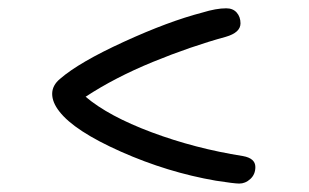

<svg xmlns="http://www.w3.org/2000/svg" viewBox="-20 -514 740 460"><path d="M553.2 -74.2Q541.5 -74.2 497.1 -81.1Q381.3 -101.1 269.8 -150.6Q158.2 -200.2 122.1 -247.1Q105 -269 105 -289.1Q105 -309.6 124 -325.2Q169.4 -364.7 276.6 -413.8Q383.8 -462.9 464.8 -483.9Q498 -494.1 522 -494.1Q538.1 -494.1 547.1 -483.9Q556.2 -473.6 556.2 -458Q556.2 -436 521 -425.8Q437 -402.8 345.9 -365.5Q254.9 -328.1 185.1 -282.2Q239.7 -235.8 343.5 -197Q447.3 -158.2 562 -140.1Q591.8 -134.8 591.8 -113.8Q591.8 -96.2 579.8 -85.2Q567.9 -74.2 553.2 -74.2Z"/></svg>

Font: Shantell Sans Irregular
Style: Regular
Weight: 300
Designer: Stephen Nixon, Anya Danilova, Shantell Martin
Foundry: Arrow Type
Version: Version 1.006;[9816181b4]